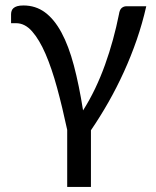

<svg xmlns="http://www.w3.org/2000/svg" viewBox="-20 -530 584 720"><path d="M528.5 -506.5Q514 -442.5 492.8 -381Q471.5 -319.5 444.8 -260.8Q418 -202 386.8 -147Q355.5 -92 321 -41.5V171H232V-43Q214 -127.5 194 -200.8Q174 -274 150.8 -327.8Q127.5 -381.5 100.5 -412.2Q73.5 -443 40.5 -443H21.5V-476Q21.5 -483 23.5 -489Q25.5 -495 30.5 -499.5Q35.5 -504 44.5 -506.8Q53.5 -509.5 68 -509.5Q113.5 -509.5 148.5 -483.8Q183.5 -458 210.5 -408Q237.5 -358 257 -284.5Q276.5 -211 291.5 -116Q316 -154.5 336.8 -198Q357.5 -241.5 374 -287.5Q390.5 -333.5 403.5 -381Q416.5 -428.5 426 -476Q428.5 -493.5 436.2 -500Q444 -506.5 453.5 -506.5Z"/></svg>

Font: Lato-Regular
Style: Regular
Weight: 400
Designer: Lukasz Dziedzic with Adam Twardoch and Botio Nikoltchev
Foundry: tyPoland Lukasz Dziedzic
Version: Version 2.015; 2015-08-06; http://www.latofonts.com/